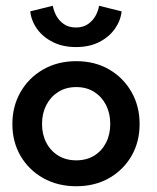

<svg xmlns="http://www.w3.org/2000/svg" viewBox="-20 -635 546 667"><path d="M245 12Q180.5 12 130.2 -16.2Q80 -44.5 51.5 -93.2Q23 -142 23 -204Q23 -266 51.5 -315.5Q80 -365 130.2 -393.8Q180.5 -422.5 245 -422.5Q309.5 -422.5 359 -393.8Q408.5 -365 436.8 -315.5Q465 -266 465 -204Q465 -142 436.8 -93.2Q408.5 -44.5 359 -16.2Q309.5 12 245 12ZM245 -78Q281 -78 307.5 -94.5Q334 -111 348.5 -139.5Q363 -168 363 -204.5Q363 -241 348.5 -269.8Q334 -298.5 307.5 -315.5Q281 -332.5 245 -332.5Q209 -332.5 182.2 -315.5Q155.5 -298.5 140.8 -269.8Q126 -241 126 -204.5Q126 -168 140.8 -139.5Q155.5 -111 182.2 -94.5Q209 -78 245 -78ZM244 -471.5Q198.5 -471.5 164.2 -488.5Q130 -505.5 109.5 -533.5Q89 -561.5 85 -595.5L163.5 -615Q166 -599 175.2 -581.2Q184.5 -563.5 201.5 -551.5Q218.5 -539.5 244 -539.5Q269 -539.5 286 -551.5Q303 -563.5 312.5 -581.2Q322 -599 324 -615L402.5 -595.5Q399 -563 379 -534.8Q359 -506.5 324.8 -489Q290.5 -471.5 244 -471.5Z"/></svg>

Font: League Spartan Thin Medium
Style: Regular
Weight: 500
Version: Version 2.002